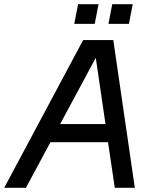

<svg xmlns="http://www.w3.org/2000/svg" viewBox="-50 -890 727 910"><path d="M-30 0H73L189 -216H462L494 0H589L487 -700H344ZM464 -777H561L579 -870H482ZM302 -777H399L417 -870H320ZM235 -302 404 -616 450 -302Z"/></svg>

Font: Uncut Sans Medium Italic
Style: Regular
Weight: 500
Italic angle: -11°
Designer: Kasper Nordkvist
Foundry: UNCUT.wtf
Version: Version 1.304;Glyphs 3.2 (3246)